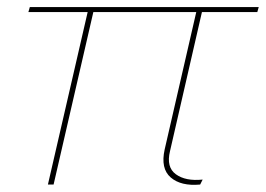

<svg xmlns="http://www.w3.org/2000/svg" viewBox="-20 -520 749 541"><path d="M115 0 227 -486H60L64 -500H709L705 -486H549L459 -94Q448 -49 475.5 -29Q503 -9 551 -14L544 0Q490 5 461 -20Q432 -45 444 -99L533 -486H243L131 0Z"/></svg>

Font: Elaine Sans Thin
Style: Italic
Weight: 250
Italic angle: -13°
Designer: Wei Huang
Foundry: Wei Huang
Version: Version 2.001;December 24, 2019;FontCreator 12.0.0.2547 64-b